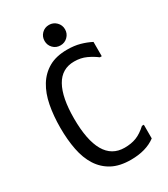

<svg xmlns="http://www.w3.org/2000/svg" viewBox="-211 -968 923 1058"><g transform="rotate(-30 250.0 -439.0)"><path d="M458 -136V-49Q398 -4 301 -4Q230 -4 182.5 -29.5Q135 -55 105.5 -101Q76 -147 63.5 -211Q51 -275 51 -351Q51 -427 63.5 -492Q76 -557 105 -604.5Q134 -652 181 -679Q228 -706 298 -706Q343 -706 379 -696Q415 -686 446 -670V-579H434Q408 -599 374.5 -614.5Q341 -630 299 -630Q220 -630 181 -560.5Q142 -491 142 -358Q142 -220 182.5 -149.5Q223 -79 304 -79Q346 -79 378.5 -91.5Q411 -104 446 -136ZM280 -874Q307 -874 326 -855Q345 -836 345 -809Q345 -782 326 -763Q307 -744 280 -744Q252 -744 233.5 -763Q215 -782 215 -809Q215 -836 233.5 -855Q252 -874 280 -874Z"/></g></svg>

Font: D2Coding ligature
Style: Regular
Weight: 400
Monospace: yes
Designer: Yong-Rak Park; Jeong-Hwan Yoon; Sang-Min Lee;
Foundry: NHN Corporation
Version: Version 1.3.2; Build 20180524